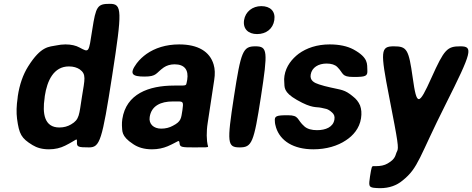

<svg xmlns="http://www.w3.org/2000/svg" viewBox="-20 -770 2467 1003"><path d="M382 -28C381 -3 387 0 445 0C502 0 513 -34 566 -375C619 -716 618 -750 554 -750C489 -750 481 -738 462 -615C443 -492 446 -495 395 -522C377 -532 352 -538 322 -538C306 -538 290 -536 276 -533C236 -525 195 -531 127 -423C100 -380 82 -328 73 -268L72 -258C66 -218 65 -182 69 -150C80 -69 91 -48 150 -12C173 2 200 10 236 10C268 10 296 3 320 -9C383 -40 382 -53 382 -28ZM408 -264C393 -170 396 -146 351 -120C334 -110 314 -104 290 -104C211 -104 201 -178 213 -258L214 -268C226 -348 260 -423 340 -423C364 -423 382 -417 396 -408C432 -382 423 -358 408 -264Z M1065 -128 1099 -352C1104 -383 1103 -410 1096 -433C1076 -501 1014 -538 916 -538C847 -538 789 -519 745 -488C727 -475 709 -459 694 -439C653 -383 671 -370 735 -370C800 -370 793 -388 836 -418C851 -428 870 -434 892 -434C945 -434 966 -404 958 -353L955 -338C953 -324 950 -323 921 -323H890C756 -323 639 -279 619 -148C617 -137 617 -126 617 -115C620 -87 610 -60 676 -17C701 0 733 10 774 10C805 10 832 4 856 -6C916 -32 915 -44 918 -21C920 -1 930 0 995 0C1059 0 1066 0 1067 -4C1068 -8 1061 -12 1060 -62C1060 -82 1061 -103 1065 -128ZM762 -159C771 -218 821 -240 882 -240H911C937 -240 939 -236 933 -195C926 -153 928 -136 883 -113C865 -103 845 -98 822 -98C783 -98 756 -122 762 -159Z M1343 -264C1380 -504 1378 -528 1314 -528C1249 -528 1239 -504 1202 -264C1165 -24 1167 0 1232 0C1296 0 1306 -24 1343 -264ZM1323 -592C1370 -592 1406 -619 1413 -665C1420 -711 1392 -738 1345 -738C1299 -738 1262 -709 1255 -665C1248 -619 1277 -592 1323 -592Z M1636 -90C1609 -90 1586 -96 1571 -109C1529 -145 1545 -168 1484 -168C1423 -168 1413 -164 1416 -136C1416 -125 1419 -115 1422 -104C1444 -34 1513 10 1617 10C1685 10 1744 -8 1787 -37C1824 -61 1858 -99 1866 -152C1870 -178 1868 -200 1861 -219C1853 -238 1840 -254 1824 -266C1780 -303 1762 -300 1707 -313C1685 -318 1664 -323 1647 -329C1622 -337 1598 -349 1603 -380C1609 -418 1644 -438 1686 -438C1711 -438 1730 -432 1742 -420C1776 -387 1762 -368 1827 -368C1891 -368 1901 -372 1899 -404C1897 -434 1907 -468 1826 -512C1794 -529 1752 -538 1702 -538C1636 -538 1581 -519 1540 -489C1506 -463 1474 -425 1466 -374C1464 -362 1464 -351 1465 -341C1467 -315 1459 -289 1531 -248C1611 -202 1632 -213 1658 -207C1679 -201 1690 -205 1715 -182C1724 -174 1730 -163 1727 -146C1721 -106 1681 -90 1636 -90Z M1913 151C1906 199 1906 207 1932 211C1942 212 1953 213 1965 213C2015 213 2053 198 2083 173C2167 106 2169 51 2308 -225C2446 -500 2453 -528 2385 -528C2316 -528 2301 -513 2234 -364C2167 -215 2157 -215 2136 -364C2115 -513 2106 -528 2037 -528C1968 -528 1966 -504 2013 -264C2060 -23 2064 3 2054 21C2044 39 2050 58 2005 84C1988 94 1968 98 1942 98H1932C1922 97 1921 102 1913 151Z"/></svg>

Font: Asimov Print
Style: AIt
Weight: 500
Designer: Google
Version: Version 2.000980: 2014